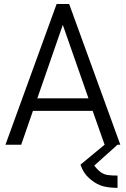

<svg xmlns="http://www.w3.org/2000/svg" viewBox="-20 -710 616 942"><path d="M434.6 -166H141.6L84 0H6.8L257.8 -690.4H319.3L570.3 0H493.2ZM414.1 -227.5 288.1 -587.9 163.1 -227.5ZM493.2 0H556.6L442.4 102.5Q460 125 475.6 135.7Q491.2 146.5 510.3 148.9Q529.3 151.4 556.6 151.4V211.9Q500 210.9 470.7 198.7Q441.4 186.5 415 162.1Q388.7 138.7 375 97.7Z"/></svg>

Font: Dinish
Style: Regular
Weight: 400
Designer: Bert Driehuis
Foundry: Playbeing
Version: Version 3.006; git-39231f3c-release